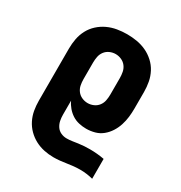

<svg xmlns="http://www.w3.org/2000/svg" viewBox="-175 -655 950 1005"><g transform="rotate(30 300.0 -152.5)"><path d="M291 223Q262 223 233.5 217Q205 211 179.5 197.5Q154 184 133.5 163.5Q113 143 100 117Q87 91 82 62.5Q77 34 77 5V-310Q77 -340 82.5 -369.5Q88 -399 102 -425.5Q116 -452 138.5 -472.5Q161 -493 188 -505.5Q215 -518 244.5 -523Q274 -528 304 -528Q334 -528 363.5 -523Q393 -518 420 -505.5Q447 -493 469.5 -472.5Q492 -452 506 -425.5Q520 -399 525.5 -369.5Q531 -340 531 -310V-210Q531 -184 528 -158.5Q525 -133 517 -108Q509 -83 495 -61Q481 -39 461 -22.5Q441 -6 415.5 1Q390 8 364 8Q342 8 320 3Q298 -2 279.5 -14Q261 -26 246.5 -43Q232 -60 223 -80V5Q223 23 226.5 40.5Q230 58 240 73Q250 88 266.5 95.5Q283 103 301 103Q318 103 334.5 100.5Q351 98 368 95.5Q385 93 402 92Q419 91 436 91Q458 91 480 93Q502 95 523 99V219Q504 214 484.5 211.5Q465 209 446 209Q426 209 406.5 211Q387 213 368 216Q349 219 329.5 221Q310 223 291 223ZM304 -112Q322 -112 339 -119.5Q356 -127 367 -141.5Q378 -156 381.5 -174Q385 -192 385 -210V-310Q385 -328 381.5 -346Q378 -364 367 -378.5Q356 -393 339 -400.5Q322 -408 304 -408Q286 -408 269 -400.5Q252 -393 241 -378.5Q230 -364 226.5 -346Q223 -328 223 -310V-210Q223 -192 226.5 -174Q230 -156 241 -141.5Q252 -127 269 -119.5Q286 -112 304 -112Z"/></g></svg>

Font: Iosevka Aile Heavy
Style: Regular
Weight: 900
Designer: Belleve Invis
Foundry: Belleve Invis
Version: Version 31.1.0; ttfautohint (v1.8.4)